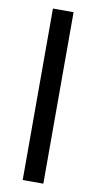

<svg xmlns="http://www.w3.org/2000/svg" viewBox="-86 -789 416 827"><g transform="rotate(10 121.5 -375.0)"><path d="M166.5 0H76.2V-750H166.5Z"/></g></svg>

Font: TypoPRO Roboto
Style: Regular
Weight: 400
Designer: Google
Version: Version 2.136; 2016